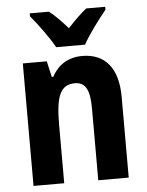

<svg xmlns="http://www.w3.org/2000/svg" viewBox="-54 -810 653 854"><g transform="rotate(-5 272.5 -383.0)"><path d="M215 -606H344C367 -649 417 -715 448 -753V-766H363C335 -743 311 -720 279 -685C250 -718 223 -746 197 -766H111V-753C143 -715 193 -647 215 -606ZM327 -557C266 -557 219 -529 191 -476H184L168 -547H61V0H198V-261C198 -387 218 -439 284 -439C333 -439 350 -399 350 -322V0H486V-360C486 -491 427 -557 327 -557Z"/></g></svg>

Font: Noto Sans Georgian Condensed Bold
Style: Regular
Weight: 700
Width: 3
Designer: Monotype Design Team, Akaki Razmadze
Foundry: Google LLC
Version: Version 2.005